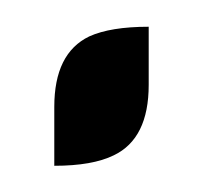

<svg xmlns="http://www.w3.org/2000/svg" viewBox="-20 -361 158 145"><path d="M21 -235.8V-280.3Q21 -320.8 47.4 -333.5Q63.5 -340.8 92.3 -340.8V-296.9Q92.3 -256.3 65.9 -243.7Q49.8 -235.8 21 -235.8Z"/></svg>

Font: Greenwashing Machine
Style: Regular
Weight: 400
Designer: Tup Wanders
Foundry: Free font, DO NOT SELL
Version: Version 1.00;August 10, 2023;FontCreator 11.5.0.2430 64-bit